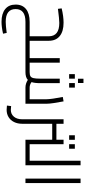

<svg xmlns="http://www.w3.org/2000/svg" viewBox="682 -1483 1115 2519"><g transform="rotate(90 1239.5 -223.5)"><path d="M640 -27Q640 -13 636 -6.5Q632 0 620 0H267Q182 0 140.5 32.5Q99 65 99 129Q99 259 266 259Q314 259 412 246L422 294Q334 314 266 314Q159 314 99.5 266Q40 218 40 129Q40 40 99 -7.5Q158 -55 267 -55H456V-306Q456 -444 281 -444Q233 -444 96 -426L90 -475Q194 -500 278 -500Q391 -500 453 -450Q515 -400 515 -306V-55H620Q632 -55 636 -48Q640 -41 640 -27Z M1341 -278V0H1128Q1077 0 1028 -31Q996 0 925 0H620Q608 0 604 -6.5Q600 -13 600 -27Q600 -41 604 -48Q608 -55 620 -55H743V-450H802V-55H925Q962 -55 980 -65.5Q998 -76 1005 -105.5Q1012 -135 1012 -195V-450H1071V-195Q1071 -119 1057 -80Q1090 -55 1128 -55H1282V-278Q1282 -306 1273.5 -366Q1265 -426 1252 -490L1310 -500Q1322 -440 1331.5 -376Q1341 -312 1341 -278ZM1013 -761H1069V-689H1013ZM953 -648H1012V-573H953ZM1070 -648H1129V-573H1070Z M1997 -27Q1997 -13 1993 -6.5Q1989 0 1977 0H1813V-351H1604V42Q1604 103 1581 149.5Q1558 196 1516.5 221.5Q1475 247 1421 247Q1401 247 1365 243L1372 188Q1410 192 1421 192Q1477 192 1511 151.5Q1545 111 1545 42V-500H1604V-406H1813V-500H1872V-55H1977Q1989 -55 1993 -48Q1997 -41 1997 -27ZM1755 -648H1814V-573H1755ZM1872 -648H1931V-573H1872Z M2148 -723V0H1977Q1965 0 1961 -6.5Q1957 -13 1957 -27Q1957 -41 1961 -48Q1965 -55 1977 -55H2089V-723Z M2323 -723H2382V0H2323Z"/></g></svg>

Font: Cairo Light
Style: Regular
Weight: 300
Designer: Mohamed Gaber, Accademia di Belle Arti di Urbino and others
Foundry: Kief Type Foundry, Accademia di Belle Arti di Urbino and others
Version: Version 3.011